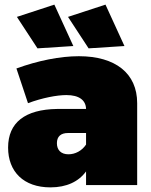

<svg xmlns="http://www.w3.org/2000/svg" viewBox="-20 -800 653 830"><path d="M297 -601 215 -780 53 -727 142 -591ZM518 -601 436 -780 274 -727 363 -591ZM321 -557C240 -557 144 -538 51 -504L101 -354C163 -377 226 -389 267 -389C322 -389 351 -367 352 -329H227C88 -327 15 -270 15 -162C15 -58 82 10 198 10C268 10 320 -15 352 -59V0H573V-354C573 -483 479 -557 321 -557ZM276 -133C244 -133 226 -151 226 -181C226 -210 243 -225 274 -225H352V-175C334 -148 305 -133 276 -133Z"/></svg>

Font: Montserrat arm Black
Style: Regular
Weight: 900
Designer: Julieta Ulanovsky
Foundry: Julieta Ulanovsky
Version: Version 6.000;PS 006.000;hotconv 1.0.88;makeotf.lib2.5.64775